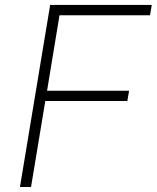

<svg xmlns="http://www.w3.org/2000/svg" viewBox="-20 -747 626 767"><path d="M59.7 0 180.4 -727.3H586.3L579.2 -686.1H217.7L168 -384.6H495.7L488.6 -343.4H160.9L104 0Z"/></svg>

Font: Inter Extra Light  BETA
Style: Italic
Weight: 200
Italic angle: 9.39999°
Designer: Rasmus Andersson
Foundry: rsms
Version: Version 3.011;git-f93a4a705